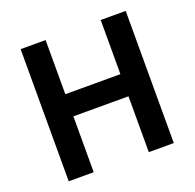

<svg xmlns="http://www.w3.org/2000/svg" viewBox="-123 -826 966 953"><g transform="rotate(-20 359.5 -349.0)"><path d="M505 0H637V-698H505V-412H214V-698H82V0H214V-295H505Z"/></g></svg>

Font: IBM Plex Thai Looped SemiBold
Style: Regular
Weight: 600
Designer: Mike Abbink, Paul van der Laan, Pieter van Rosmalen, Ben Mitchell, Mark Frömberg
Foundry: Bold Monday
Version: Version 1.0